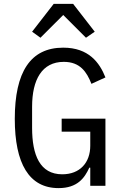

<svg xmlns="http://www.w3.org/2000/svg" viewBox="-20 -955 640 987"><path d="M444 0H522V-345H297V-278H444V-206C444 -119 391 -59 300 -59C185 -59 145 -158 145 -298V-406C145 -546 196 -637 308 -637C392 -637 426 -585 450 -524L522 -557C492 -633 436 -710 305 -710C136 -710 56 -584 56 -344C56 -115 129 12 281 12C378 12 415 -40 439 -93H444ZM256 -935 145 -792 188 -761 305 -878 422 -761 467 -792 356 -935Z"/></svg>

Font: IBM Mono
Style: Regular
Weight: 400
Monospace: yes
Designer: Mike Abbink, Paul van der Laan, Pieter van Rosmalen
Foundry: Bold Monday
Version: Version 2.3